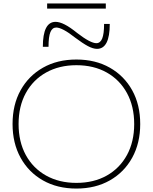

<svg xmlns="http://www.w3.org/2000/svg" viewBox="-20 -1086 888 1116"><path d="M424 10Q313 10 229.5 -37.5Q146 -85 99.5 -169.5Q53 -254 53 -365Q53 -477 99.5 -561Q146 -645 229.5 -692.5Q313 -740 424 -740Q535 -740 618.5 -692.5Q702 -645 748.5 -561Q795 -477 795 -365Q795 -254 748.5 -169.5Q702 -85 618.5 -37.5Q535 10 424 10ZM424 -23Q525 -23 600.5 -65.5Q676 -108 718 -185Q760 -262 760 -365Q760 -468 718 -545Q676 -622 600.5 -664.5Q525 -707 424 -707Q324 -707 248 -664.5Q172 -622 130 -545Q88 -468 88 -365Q88 -262 130 -185Q172 -108 248 -65.5Q324 -23 424 -23ZM544 -802Q521 -802 491 -818Q461 -834 417 -867Q379 -897 351.5 -911.5Q324 -926 307 -926Q284 -926 273 -899.5Q262 -873 262 -814H229Q229 -959 303 -959Q326 -959 356.5 -943.5Q387 -928 429 -894Q468 -864 495.5 -849.5Q523 -835 540 -835Q563 -835 574 -862Q585 -889 585 -947H618Q618 -802 544 -802ZM254 -1036V-1066H595V-1036Z"/></svg>

Font: M PLUS 2 ExtraLight
Style: Regular
Weight: 250
Designer: Coji Morishita
Foundry: UNDERFOREST DESIGN
Version: Version 1.001